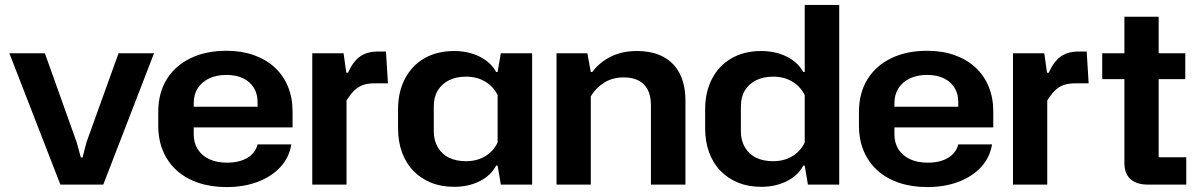

<svg xmlns="http://www.w3.org/2000/svg" viewBox="-20 -749 4864 779"><path d="M225 0 18 -533H162L291 -172L308 -110H315L331 -172L461 -533H605L399 0Z M899 10Q836 10 784.5 -7.5Q733 -25 697 -57.5Q661 -90 641.5 -136Q622 -182 622 -240V-294Q622 -371 656 -426.5Q690 -482 752.5 -512.5Q815 -543 899 -543Q960 -543 1009.5 -525.5Q1059 -508 1094 -476Q1129 -444 1148 -398.5Q1167 -353 1167 -297V-232H743V-316H1038L1025 -300V-335Q1025 -369 1009.5 -393.5Q994 -418 966 -431.5Q938 -445 899 -445Q858 -445 828 -430.5Q798 -416 782 -390.5Q766 -365 766 -331V-203Q766 -169 782.5 -143Q799 -117 829.5 -103Q860 -89 901 -89Q951 -89 983.5 -108.5Q1016 -128 1025 -163H1162Q1153 -109 1117 -70.5Q1081 -32 1025 -11Q969 10 899 10Z M1247 0V-533H1374L1385 -454H1392Q1412 -499 1440.5 -519.5Q1469 -540 1515 -540H1546L1554 -411H1500Q1470 -411 1450 -403Q1430 -395 1415 -379.5Q1400 -364 1386 -341V0Z M1823 9Q1770 9 1728.5 -8Q1687 -25 1657 -56Q1627 -87 1611 -131Q1595 -175 1595 -228V-305Q1595 -376 1623 -429.5Q1651 -483 1702 -512.5Q1753 -542 1823 -542Q1880 -542 1925.5 -519.5Q1971 -497 1993 -457H1999L2012 -533H2139V0H2012L1999 -77H1993Q1971 -36 1925.5 -13.5Q1880 9 1823 9ZM1871 -95Q1915 -95 1948.5 -115Q1982 -135 1999 -171V-363Q1982 -398 1948.5 -418Q1915 -438 1871 -438Q1831 -438 1802 -423.5Q1773 -409 1756.5 -382.5Q1740 -356 1740 -317V-216Q1740 -179 1756.5 -151Q1773 -123 1802 -109Q1831 -95 1871 -95Z M2238 0V-533H2363L2377 -457H2383Q2413 -497 2459 -519.5Q2505 -542 2563 -542Q2628 -542 2672 -518Q2716 -494 2738.5 -449Q2761 -404 2761 -341V0H2621V-323Q2621 -360 2608 -385Q2595 -410 2570.5 -422.5Q2546 -435 2511 -435Q2465 -435 2431 -413.5Q2397 -392 2377 -358V0Z M3068 9Q3016 9 2974.5 -8Q2933 -25 2903 -56Q2873 -87 2857 -131Q2841 -175 2841 -228V-305Q2841 -376 2869 -429.5Q2897 -483 2948 -512.5Q2999 -542 3068 -542Q3126 -542 3171.5 -519.5Q3217 -497 3239 -457H3245V-729H3385V0H3258L3245 -77H3239Q3217 -36 3171.5 -13.5Q3126 9 3068 9ZM3117 -95Q3161 -95 3194.5 -115Q3228 -135 3245 -171V-363Q3228 -398 3194.5 -418Q3161 -438 3117 -438Q3077 -438 3048 -423.5Q3019 -409 3002.5 -382.5Q2986 -356 2986 -317V-216Q2986 -179 3002.5 -151Q3019 -123 3048 -109Q3077 -95 3117 -95Z M3742 10Q3679 10 3627.5 -7.5Q3576 -25 3540 -57.5Q3504 -90 3484.5 -136Q3465 -182 3465 -240V-294Q3465 -371 3499 -426.5Q3533 -482 3595.5 -512.5Q3658 -543 3742 -543Q3803 -543 3852.5 -525.5Q3902 -508 3937 -476Q3972 -444 3991 -398.5Q4010 -353 4010 -297V-232H3586V-316H3881L3868 -300V-335Q3868 -369 3852.5 -393.5Q3837 -418 3809 -431.5Q3781 -445 3742 -445Q3701 -445 3671 -430.5Q3641 -416 3625 -390.5Q3609 -365 3609 -331V-203Q3609 -169 3625.5 -143Q3642 -117 3672.5 -103Q3703 -89 3744 -89Q3794 -89 3826.5 -108.5Q3859 -128 3868 -163H4005Q3996 -109 3960 -70.5Q3924 -32 3868 -11Q3812 10 3742 10Z M4090 0V-533H4217L4228 -454H4235Q4255 -499 4283.5 -519.5Q4312 -540 4358 -540H4389L4397 -411H4343Q4313 -411 4293 -403Q4273 -395 4258 -379.5Q4243 -364 4229 -341V0Z M4637 0Q4592 0 4567 -22Q4542 -44 4542 -89V-681H4681V-111H4793V0ZM4452 -428V-533H4789V-428Z"/></svg>

Font: Hubot Sans SemiBold
Style: Regular
Weight: 600
Designer: Deni Anggara
Foundry: GitHub, Inc., Subsidiary of Microsoft Corporation
Version: Version 2.000